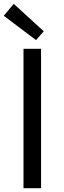

<svg xmlns="http://www.w3.org/2000/svg" viewBox="-23 -990 336 1010"><path d="M100.6 0H193V-733.4H100.6ZM166.7 -779 207.2 -825.4 49.3 -969.7 -3.2 -907.1Z"/></svg>

Font: Source Han Sans JP VF
Style: Regular
Weight: 250
Designer: Ryoko NISHIZUKA 西塚涼子 (kana, bopomofo & ideographs); Paul D. Hunt (Latin, Greek & Cyrillic); Sandoll Communications 산돌커뮤니
Foundry: Adobe
Version: Version 2.004;hotconv 1.0.118;makeotfexe 2.5.65603